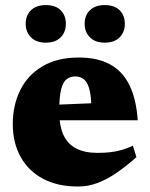

<svg xmlns="http://www.w3.org/2000/svg" viewBox="-20 -700 576 736"><path d="M282 -479.5Q354 -479.5 402.2 -453Q450.5 -426.5 476.5 -373Q502.5 -319.5 508 -239H157.5V-297L399.5 -307L330.5 -274Q330.5 -324 323.8 -353.2Q317 -382.5 303.2 -394.8Q289.5 -407 268.5 -407Q249.5 -407 235.8 -396.8Q222 -386.5 214.5 -358Q207 -329.5 207 -274.5Q207 -218 223.2 -182.8Q239.5 -147.5 272.2 -130.8Q305 -114 353.5 -114Q380 -114 402.5 -116.5Q425 -119 446.2 -125Q467.5 -131 489.5 -141.5L503 -97.5Q464.5 -63.5 428 -38.2Q391.5 -13 355 1Q318.5 15 279.5 15Q200.5 15 144.5 -15Q88.5 -45 58.8 -99Q29 -153 29 -224.5Q29 -297 57.8 -354.8Q86.5 -412.5 143 -446Q199.5 -479.5 282 -479.5ZM156 -536.5Q119 -536.5 98.8 -556.8Q78.5 -577 78.5 -608.5Q78.5 -641 98.8 -660.8Q119 -680.5 156 -680.5Q192.5 -680.5 212.5 -660.8Q232.5 -641 232.5 -608.5Q232.5 -577 212.5 -556.8Q192.5 -536.5 156 -536.5ZM381.5 -536.5Q345 -536.5 324.8 -556.8Q304.5 -577 304.5 -608.5Q304.5 -641 324.8 -660.8Q345 -680.5 381.5 -680.5Q418.5 -680.5 438.5 -660.8Q458.5 -641 458.5 -608.5Q458.5 -577 438.5 -556.8Q418.5 -536.5 381.5 -536.5Z"/></svg>

Font: Newsreader ExtraBold
Style: Regular
Weight: 800
Designer: Hugues Gentile
Foundry: Production Type
Version: Version 1.003